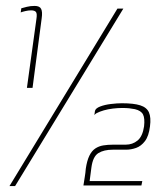

<svg xmlns="http://www.w3.org/2000/svg" viewBox="-20 -557 560 649"><path d="M71 -260 103 -492Q106 -511 101.5 -516.5Q97 -522 85 -522Q76 -522 65.5 -519.5Q55 -517 50 -515L52 -529Q59 -531 71 -534Q83 -537 97 -537Q114 -537 119 -527Q124 -517 121 -496L90 -260ZM397 -528 31 72H12L377 -528ZM262 70Q264 56 266.5 41.5Q269 27 270 13Q274 -14 282 -30.5Q290 -47 302 -55Q314 -63 329 -65.5Q344 -68 363 -68Q374 -68 384.5 -68Q395 -68 405 -68Q428 -68 445 -82Q462 -96 467 -130Q470 -157 463.5 -170Q457 -183 436 -188Q426 -190 416.5 -191Q407 -192 393 -192Q378 -192 361.5 -190Q345 -188 331 -184Q324 -182 317.5 -179.5Q311 -177 306.5 -174.5Q302 -172 299 -168L301 -182Q303 -191 318.5 -197Q334 -203 355 -205.5Q376 -208 392 -208Q432 -208 454 -201Q476 -194 483.5 -177Q491 -160 487 -130Q483 -97 470 -80Q457 -63 440 -57Q423 -51 406 -51Q396 -51 384.5 -51Q373 -51 361 -51Q331 -51 312.5 -39.5Q294 -28 289 9L283 55H461L458 70Z"/></svg>

Font: Genos Thin
Style: Italic
Weight: 100
Italic angle: -8°
Designer: Robert E. Leuschke
Foundry: Robert E. Leuschke
Version: Version 1.010